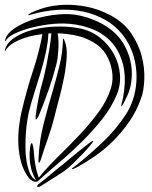

<svg xmlns="http://www.w3.org/2000/svg" viewBox="-22 -757 628 793"><path d="M497 -348Q496 -345 493.5 -340Q491 -335 488 -329.5Q485 -324 482 -320.5Q479 -317 478 -318Q478 -318 479 -323Q480 -328 481.5 -334Q483 -340 484.5 -345.5Q486 -351 486 -353Q501 -433 486 -491Q471 -549 435.5 -586Q400 -623 348.5 -641Q297 -659 240 -660Q199 -660 159.5 -653.5Q120 -647 87.5 -637Q55 -627 32.5 -615Q10 -603 4 -592Q-3 -580 0 -595Q8 -621 42.5 -643Q77 -665 123 -679Q169 -693 219.5 -697.5Q270 -702 311 -692Q338 -686 365 -675Q392 -664 416.5 -648.5Q441 -633 461.5 -611.5Q482 -590 496 -562Q523 -508 522.5 -450.5Q522 -393 497 -348ZM562 -355Q543 -299 511.5 -254Q480 -209 444 -173.5Q408 -138 370 -112Q332 -86 299 -68Q289 -63 282 -60Q275 -57 275 -59Q273 -60 280.5 -65.5Q288 -71 296 -77Q352 -122 404.5 -172Q457 -222 499 -286Q520 -319 531 -358.5Q542 -398 542 -440Q542 -482 530.5 -523Q519 -564 495 -599Q463 -645 417.5 -672Q372 -699 320 -709.5Q268 -720 213 -716Q158 -712 107 -697Q99 -695 97.5 -694Q96 -693 95 -695Q94 -697 98 -699Q102 -701 105 -703Q127 -715 162 -725Q197 -735 241 -737Q285 -739 335 -729.5Q385 -720 436 -693Q491 -663 521.5 -617Q552 -571 564 -522.5Q576 -474 574 -428.5Q572 -383 562 -355ZM127 -12Q122 -20 114.5 -37.5Q107 -55 103 -79Q101 -91 100.5 -106Q100 -121 101 -134.5Q102 -148 104 -157Q106 -166 110 -166Q111 -166 112.5 -160.5Q114 -155 115.5 -148Q117 -141 117.5 -134.5Q118 -128 118 -125Q120 -99 124.5 -73Q129 -47 138 -23Q173 -66 218 -110Q263 -154 306 -199.5Q349 -245 384.5 -293Q420 -341 436 -392Q447 -427 440.5 -465Q434 -503 415 -534Q396 -564 361 -584Q326 -604 284 -612Q267 -615 250.5 -617Q234 -619 216 -619Q219 -604 219.5 -586.5Q220 -569 219 -552Q218 -535 216 -519.5Q214 -504 211 -492Q197 -438 178 -383.5Q159 -329 138 -279Q136 -276 132.5 -269.5Q129 -263 127 -263Q125 -263 125 -271Q125 -279 126 -282Q127 -294 130 -311.5Q133 -329 136.5 -347Q140 -365 144 -382.5Q148 -400 152 -412Q154 -418 159.5 -441Q165 -464 171 -494Q177 -524 182.5 -557.5Q188 -591 190 -619H178Q176 -580 167 -539Q158 -498 145.5 -456.5Q133 -415 119.5 -373Q106 -331 96 -289Q94 -280 90.5 -258Q87 -236 85 -208.5Q83 -181 83 -150.5Q83 -120 87.5 -92.5Q92 -65 101 -43Q110 -21 127 -12ZM459 -363Q437 -311 398.5 -263Q360 -215 315 -170.5Q270 -126 222.5 -86Q175 -46 136 -10Q128 -3 115.5 -8.5Q103 -14 97 -22Q76 -50 66 -85Q56 -120 54 -157.5Q52 -195 56.5 -233.5Q61 -272 70 -308Q90 -391 115.5 -468.5Q141 -546 153 -616Q99 -610 56.5 -591.5Q14 -573 0 -547Q0 -545 -1.5 -545Q-3 -545 -1 -553Q7 -581 38 -601.5Q69 -622 112 -633.5Q155 -645 204.5 -647Q254 -649 301 -641Q352 -632 389.5 -602.5Q427 -573 448.5 -533.5Q470 -494 473.5 -449Q477 -404 459 -363ZM244 -590Q256 -564 253.5 -522Q251 -480 242 -434.5Q233 -389 221.5 -347Q210 -305 204 -279Q192 -231 175 -183Q158 -135 147 -99Q142 -85 140 -85Q137 -85 137 -90.5Q137 -96 137 -101Q140 -175 158.5 -247Q177 -319 199 -393Q212 -438 224 -487Q236 -536 238 -590Q238 -597 240 -598Q241 -598 242 -595Q243 -592 244 -590ZM363 -175Q364 -174 359 -167Q354 -160 346.5 -151.5Q339 -143 331.5 -134.5Q324 -126 321 -123Q300 -102 278.5 -80.5Q257 -59 234 -44L144 13Q142 14 138.5 15Q135 16 133 15Q131 14 131.5 12Q132 10 133 8Q134 6 136 4Q153 -8 174.5 -26Q196 -44 219 -63Q236 -76 259.5 -96Q283 -116 305.5 -134Q328 -152 344.5 -164.5Q361 -177 363 -175Z"/></svg>

Font: mr_AkronimG
Style: Regular
Weight: 400
Version: Version 1.002 April 14, 2020